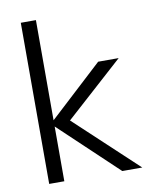

<svg xmlns="http://www.w3.org/2000/svg" viewBox="-83 -796 692 860"><g transform="rotate(-10 263.0 -366.5)"><path d="M70.8 0V-732.9H139.6V-277.3L381.8 -501H475.1L211.9 -263.7L494.1 0H403.3L139.6 -249V0Z"/></g></svg>

Font: Ride Light
Style: Regular
Weight: 300
Version: Version 3.000